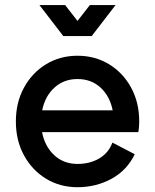

<svg xmlns="http://www.w3.org/2000/svg" viewBox="-20 -743 624 773"><path d="M432.6 -168.9 522.5 -122.1Q491.2 -57.1 429 -23.2Q366.7 10.7 292 10.7Q221.7 10.7 165.5 -23.4Q109.4 -57.6 76.7 -117.4Q43.9 -177.2 43.9 -253.9Q43.9 -330.6 76.7 -390.4Q109.4 -450.2 165.5 -484.4Q221.7 -518.6 292 -518.6Q362.8 -518.6 418.9 -484.4Q475.1 -450.2 507.8 -390.4Q540.5 -330.6 540.5 -253.9Q540.5 -243.2 539.6 -232.2Q538.6 -221.2 537.1 -210.9H149.4Q160.2 -153.8 198.2 -118.4Q236.3 -83 292 -83Q341.8 -83 379.4 -105Q417 -127 432.6 -168.9ZM292 -424.8Q236.8 -424.8 199 -390.1Q161.1 -355.5 149.9 -298.8H433.6Q422.4 -355.5 385 -390.1Q347.7 -424.8 292 -424.8ZM242.2 -722.7 292 -658.7 341.8 -722.7H445.3L349.1 -597.7H234.9L138.7 -722.7Z"/></svg>

Font: Giphurs Medium
Style: Regular
Weight: 500
Version: Version 0.920; ttfautohint (v1.8.4.7-5d5b)